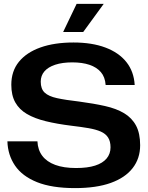

<svg xmlns="http://www.w3.org/2000/svg" viewBox="-20 -956 757 985"><path d="M365 9Q246 9 170 -21.5Q94 -52 57 -106.5Q20 -161 18 -231H172Q174 -187 197 -156.5Q220 -126 263.5 -110Q307 -94 370 -94Q429 -94 468 -106.5Q507 -119 527 -143Q547 -167 547 -200Q547 -231 534.5 -250.5Q522 -270 497 -281Q472 -292 434.5 -298.5Q397 -305 346 -311Q273 -320 215.5 -334Q158 -348 118.5 -371Q79 -394 58.5 -430.5Q38 -467 38 -521Q38 -591 77 -639Q116 -687 187.5 -712.5Q259 -738 357 -738Q452 -738 521 -712Q590 -686 628.5 -637.5Q667 -589 671 -520H522Q519 -561 497.5 -586Q476 -611 439 -623.5Q402 -636 351 -636Q300 -636 263.5 -624Q227 -612 208 -590Q189 -568 189 -537Q189 -500 209 -481Q229 -462 272.5 -452.5Q316 -443 386 -435Q461 -425 519 -412Q577 -399 617 -375Q657 -351 678 -311.5Q699 -272 699 -211Q699 -143 660.5 -93.5Q622 -44 548 -17.5Q474 9 365 9ZM304 -792 373 -936H512L407 -792Z"/></svg>

Font: Mona Sans Expanded SemiBold
Style: Regular
Weight: 600
Width: 7
Designer: Deni Anggara
Foundry: GitHub
Version: Version 2.000